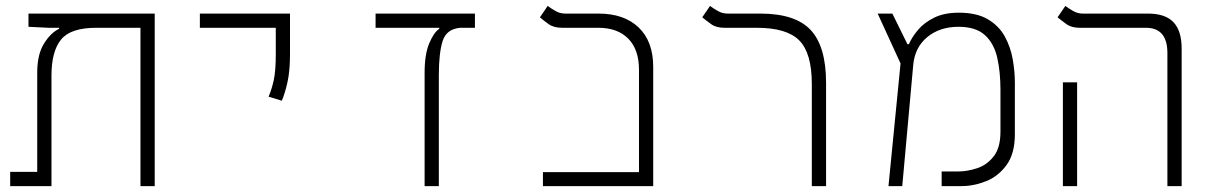

<svg xmlns="http://www.w3.org/2000/svg" viewBox="-20 -632 4142 652"><path d="M505.4 0H457V-537.6H306.2Q219.7 -537.6 187.3 -497.6Q154.8 -457.5 154.8 -376V0H14.6V-48.3H106.4V-385.3Q106.4 -446.8 129.2 -483.6Q151.9 -520.5 180.7 -534.2V-537.6H145.5L76.7 -541V-585.9H505.4Z M937 -290 892.1 -303.7Q903.3 -330.1 909.9 -361.1Q916.5 -392.1 916.5 -448.2V-537.6H658.7V-585.9H964.8V-448.2Q964.8 -392.1 956.5 -354.2Q948.2 -316.4 937 -290Z M1592.8 -585.9V-537.6H1542Q1496.1 -533.2 1483.2 -492.9Q1470.2 -452.6 1470.2 -376V0H1421.9V-385.3Q1421.9 -447.3 1437.5 -484.6Q1453.1 -522 1471.7 -534.2V-537.6H1255.4V-585.9Z M1823.7 0V-47.4H2149.9V-395Q2149.9 -463.9 2113.5 -500.7Q2077.1 -537.6 2012.2 -537.6H1889.2Q1860.8 -537.6 1843.5 -549.8Q1826.2 -562 1813.5 -573.2L1839.8 -611.8Q1851.1 -603.5 1866.2 -594.7Q1881.3 -585.9 1899.4 -585.9H2012.2Q2099.6 -585.9 2148.9 -538.6Q2198.2 -491.2 2198.2 -404.8V0Z M2785.2 -350.6V0H2736.8V-346.2Q2736.8 -451.7 2694.3 -494.6Q2651.9 -537.6 2550.3 -537.6H2440.4Q2412.1 -537.6 2395.3 -549.8Q2378.4 -562 2364.7 -573.2L2391.1 -611.8Q2402.3 -603.5 2417.5 -594.7Q2432.6 -585.9 2450.7 -585.9H2561.5Q2681.2 -585.9 2733.2 -529.8Q2785.2 -473.6 2785.2 -350.6Z M2997.1 0 3038.1 -416.5 2960.4 -585.9H3010.3L3061.5 -481.9H3066.4Q3076.7 -505.9 3097.4 -530.5Q3118.2 -555.2 3152.3 -572Q3186.5 -588.9 3235.8 -588.9Q3297.4 -588.9 3335.2 -566.2Q3373 -543.5 3392.6 -507.3Q3412.1 -471.2 3419.2 -429.9Q3426.3 -388.7 3426.3 -352.1V-175.8Q3426.3 -110.4 3398.2 -71.8Q3370.1 -33.2 3328.4 -16.6Q3286.6 0 3245.1 0H3177.7V-49.8H3234.9Q3265.1 -49.8 3298.3 -60.8Q3331.5 -71.8 3354.5 -101.1Q3377.4 -130.4 3377.4 -185.1V-327.1Q3377.4 -387.7 3366.5 -436Q3355.5 -484.4 3324.7 -512.7Q3293.9 -541 3234.9 -541Q3171.4 -541 3128.9 -506.1Q3086.4 -471.2 3081.1 -410.6L3043.9 0Z M3944.3 0V-451.7Q3944.3 -537.6 3871.6 -537.6H3647Q3618.7 -537.6 3601.8 -549.8Q3585 -562 3571.3 -573.2L3597.7 -611.8Q3608.9 -603.5 3624 -594.7Q3639.2 -585.9 3657.2 -585.9H3877.9Q3937.5 -585.9 3965.1 -556.4Q3992.7 -526.9 3992.7 -467.3V0ZM3589.4 0V-352.5H3637.7V0Z"/></svg>

Font: Cascadia Code ExtraLight
Style: Regular
Weight: 200
Monospace: yes
Designer: Aaron Bell
Foundry: Saja Typeworks
Version: Version 2407.024; ttfautohint (v1.8.4)